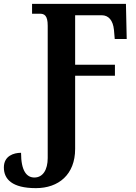

<svg xmlns="http://www.w3.org/2000/svg" viewBox="-26 -734 706 994"><path d="M160 240C277 240 363 170 363 37V-342H569V-399H363V-655H501C535 -655 559 -630 564 -579L568 -532H630L626 -714H140V-663H180C203 -663 221 -655 221 -601V84C221 145 196 185 152 185C112 185 83 151 83 57C45 57 -6 73 -6 133C-6 193 36 240 160 240Z"/></svg>

Font: Noto Serif Condensed
Style: Bold
Weight: 700
Width: 3
Designer: Monotype Design Team
Foundry: Monotype Imaging Inc.
Version: Version 2.015